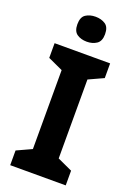

<svg xmlns="http://www.w3.org/2000/svg" viewBox="-173 -992 734 1056"><g transform="rotate(20 194.5 -464.0)"><path d="M357 0H32V-86L119 -126V-588L32 -628V-714H357V-628L270 -588V-126L357 -86ZM195 -928Q228 -928 252 -912.5Q276 -897 276 -855Q276 -814 252 -798Q228 -782 195 -782Q161 -782 137.5 -798Q114 -814 114 -855Q114 -897 137.5 -912.5Q161 -928 195 -928Z"/></g></svg>

Font: Noto Sans Bengali
Style: Bold
Weight: 700
Designer: Jelle Bosma - Monotype Design Team
Foundry: Monotype Imaging Inc.
Version: Version 2.003; ttfautohint (v1.8.4.7-5d5b)